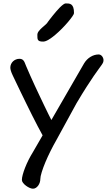

<svg xmlns="http://www.w3.org/2000/svg" viewBox="-20 -865 637 1144"><path d="M237.3 -617.2Q224.1 -617.2 217.3 -619.4Q210.4 -621.6 207 -626.5Q203.6 -631.3 203.1 -638.9Q202.6 -646.5 202.6 -657.2Q202.6 -668.5 210.9 -679.2Q219.2 -689.9 230.2 -699.7Q241.2 -709.5 251.5 -718.3Q261.7 -727.1 265.6 -734.9Q269 -739.7 276.6 -749.5Q284.2 -759.3 293.9 -771.5Q303.7 -783.7 314.7 -796.6Q325.7 -809.6 336.4 -820.3Q347.2 -831.1 356.4 -837.9Q365.7 -844.7 371.6 -844.7Q380.9 -844.7 389.6 -843.8Q398.4 -842.8 405.5 -837.4Q412.6 -832 416.7 -820.3Q420.9 -808.6 420.9 -786.6Q420.9 -781.2 410.9 -766.8Q400.9 -752.4 385 -733.6Q369.1 -714.8 348.9 -694.3Q328.6 -673.8 308.3 -656.7Q288.1 -639.6 269.3 -628.4Q250.5 -617.2 237.3 -617.2ZM233.9 -58.6Q221.2 -81.1 205.1 -112.1Q189 -143.1 171.6 -177.5Q154.3 -211.9 137 -247.3Q119.6 -282.7 104.2 -314.7Q88.9 -346.7 76.4 -372.6Q64 -398.4 56.6 -414.1Q48.3 -431.2 44.9 -442.9Q41.5 -454.6 41.5 -461.4Q41.5 -473.1 45.9 -482.9Q50.3 -492.7 57.9 -499.8Q65.4 -506.8 75.2 -510.7Q85 -514.6 95.7 -514.6Q106 -514.6 111.8 -511.2Q117.7 -507.8 121.8 -502Q126 -496.1 128.7 -488.5Q131.3 -481 135.3 -472.2Q146.5 -445.8 159.9 -415.5Q173.3 -385.3 187.7 -354.2Q202.1 -323.2 216.6 -292.7Q231 -262.2 243.9 -235.4Q256.8 -208.5 267.8 -186.3Q278.8 -164.1 286.1 -149.9L481 -487.3Q496.1 -512.2 519.5 -526.4Q543 -540.5 567.9 -540.5Q574.2 -540.5 579.6 -537.4Q585 -534.2 588.9 -529.1Q592.8 -523.9 594.7 -518.1Q596.7 -512.2 596.7 -507.3Q596.7 -499.5 594.5 -493.7Q592.3 -487.8 585.9 -478.5Q579.6 -469.2 568.4 -454.3Q557.1 -439.5 539.3 -413.3Q521.5 -387.2 495.8 -347.4Q470.2 -307.6 435.5 -249L313.5 -25.9Q297.4 2 280.8 35.4Q264.2 68.8 250.7 100.8Q237.3 132.8 228.8 160.2Q220.2 187.5 220.2 202.6Q220.2 211.9 217 221.9Q213.9 231.9 208 240.2Q202.1 248.5 194.1 253.9Q186 259.3 176.3 259.3Q168 259.3 156.7 254.4Q145.5 249.5 135.3 241.9Q125 234.4 117.7 225.1Q110.4 215.8 110.4 207Q110.4 194.8 115.5 175.8Q120.6 156.7 129.4 134.3Q138.2 111.8 150.1 87.9Q162.1 64 175.8 42Z"/></svg>

Font: Short Stack
Style: Regular
Weight: 400
Designer: James Grieshaber
Foundry: James Grieshaber
Version: Version 1.002